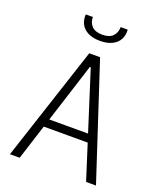

<svg xmlns="http://www.w3.org/2000/svg" viewBox="-168 -1045 956 1149"><g transform="rotate(20 310.0 -471.0)"><path d="M521 0 312.5 -654.5H307L98 0H36L275.5 -730H344.5L584 0ZM143 -276H474.5V-224.5H143ZM310 -861Q355 -861 376.8 -883.5Q398.5 -906 398.5 -941.5H443.5Q446 -906 431.5 -879Q417 -852 386 -836.8Q355 -821.5 310 -821.5Q265 -821.5 234 -836.8Q203 -852 188.5 -879Q174 -906 176.5 -941.5H221.5Q221.5 -906 243.2 -883.5Q265 -861 310 -861Z"/></g></svg>

Font: Monaspace Argon Var
Style: Regular
Weight: 400
Designer: Riley Cran and the Lettermatic Team
Version: Version 1.000 (Monaspace Argon Var)